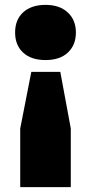

<svg xmlns="http://www.w3.org/2000/svg" viewBox="-20 -578 374 788"><path d="M108.5 -283H227.5L270.5 -51V190H63V-50.5ZM167 -558Q224.5 -558 258 -527Q291.5 -496 291.5 -444.5Q291.5 -393.5 258.8 -362.5Q226 -331.5 167 -331.5Q108 -331.5 75 -362Q42 -392.5 42 -444.5Q42 -497.5 75.5 -527.8Q109 -558 167 -558Z"/></svg>

Font: Encode Sans SC SemiExpanded ExtraBold
Style: Regular
Weight: 800
Width: 6
Designer: Multiple Designers
Foundry: Impallari Type
Version: Version 3.002